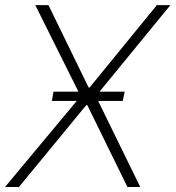

<svg xmlns="http://www.w3.org/2000/svg" viewBox="-42 -748 702 768"><path d="M151.9 -727.5 312.5 -397.9H316.4L585.4 -727.5H639.6L341.3 -363.3L519 0H467.8L307.1 -327.6H303.2L33.7 0H-22L280.8 -363.3L99.1 -727.5ZM165.5 -344.2 171.9 -381.3H456.5L449.2 -344.2Z"/></svg>

Font: Inter Tight ExtraLight
Style: Italic
Weight: 250
Italic angle: -9.39999°
Designer: Rasmus Andersson
Foundry: rsms
Version: Version 3.004